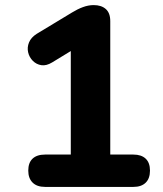

<svg xmlns="http://www.w3.org/2000/svg" viewBox="-20 -734 640 754"><path d="M157 0Q125 0 108 -17Q91 -34 91 -64Q91 -95 108 -111Q125 -127 157 -127H258V-578H331L185 -489Q162 -475 142.5 -478Q123 -481 109 -495Q95 -509 90.5 -528.5Q86 -548 94 -567.5Q102 -587 124 -601L263 -685Q284 -698 305.5 -706Q327 -714 348 -714Q378 -714 395.5 -698.5Q413 -683 413 -651V-127H504Q535 -127 552 -111Q569 -95 569 -64Q569 -33 552 -16.5Q535 0 504 0Z"/></svg>

Font: Nunito ExtraLight ExtraBold
Style: Regular
Weight: 800
Version: Version 3.602